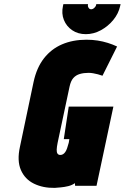

<svg xmlns="http://www.w3.org/2000/svg" viewBox="-20 -903 606 933"><path d="M566 -883H448L447 -879Q446 -872 438.5 -865Q431 -858 423 -858Q415 -858 410.5 -865Q406 -872 407 -879L408 -883H288L286 -874Q278 -837 290.5 -806Q303 -775 331 -756Q359 -737 397 -737Q435 -737 470 -756Q505 -775 530.5 -806Q556 -837 564 -874ZM478 -535 549 -677Q528 -687 504 -694.5Q480 -702 454.5 -706Q429 -710 400 -710Q334 -710 281.5 -687.5Q229 -665 193.5 -619.5Q158 -574 143 -504L77 -190Q62 -122 81.5 -77Q101 -32 145 -10.5Q189 11 246 10Q258 9 275.5 7.5Q293 6 311.5 1.5Q330 -3 344 -13L345 0H449L531 -385H314L290 -227H317L314 -209Q310 -194 306 -182.5Q302 -171 297 -164Q292 -157 286 -153.5Q280 -150 273 -150Q264 -150 259.5 -156.5Q255 -163 255.5 -176Q256 -189 260 -209L318 -482Q324 -510 336.5 -524Q349 -538 368 -543.5Q387 -549 410 -549Q421 -549 432.5 -547Q444 -545 455.5 -542Q467 -539 478 -535Z"/></svg>

Font: Advent Pro Black
Style: Italic
Weight: 900
Italic angle: -12°
Version: Version 3.000